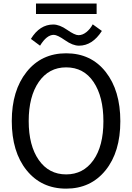

<svg xmlns="http://www.w3.org/2000/svg" viewBox="-20 -1070 761 1107"><path d="M158.2 -845.7Q209 -928.7 287.1 -928.7Q323.2 -928.7 367.2 -897.9Q411.1 -867.2 432.6 -867.2Q456.1 -867.2 478 -884.8Q500 -902.3 514.6 -929.7L567.4 -891.6Q512.7 -806.6 435.5 -806.6Q399.4 -806.6 355 -837.9Q310.5 -869.1 290 -869.1Q249 -869.1 210.9 -806.6ZM187.5 -989.3V-1049.8H537.1V-989.3ZM47.9 -372.1Q47.9 -547.9 133.3 -655.3Q218.8 -762.7 361.3 -762.7Q504.9 -762.7 589.4 -655.3Q673.8 -547.9 673.8 -371.1Q673.8 -193.4 588.4 -87.9Q502.9 17.6 361.3 17.6Q218.8 17.6 133.3 -88.4Q47.9 -194.3 47.9 -372.1ZM145.5 -372.1Q145.5 -230.5 203.6 -147.5Q261.7 -64.5 361.3 -64.5Q460 -64.5 518.1 -146Q576.2 -227.5 576.2 -371.1Q576.2 -512.7 519.5 -597.2Q462.9 -681.6 361.3 -681.6Q261.7 -681.6 203.6 -597.7Q145.5 -513.7 145.5 -372.1Z"/></svg>

Font: Gothic A1 Medium
Style: Regular
Weight: 500
Designer: HanYang I&C Co.,Ltd.
Foundry: HanYang I&C Co.,Ltd.
Version: Version 2.50